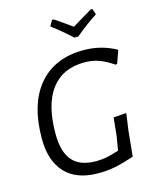

<svg xmlns="http://www.w3.org/2000/svg" viewBox="-125 -929 825 1021"><g transform="rotate(-15 287.5 -419.0)"><path d="M560 -600 535 -529 526 -527Q484 -556 447.5 -569Q411 -582 368 -582Q248 -582 185 -498.5Q122 -415 122 -255Q122 -154 164 -106Q206 -58 294 -58Q322 -58 349.5 -63Q377 -68 420 -82L433 -160L443 -259L514 -264L501 -170L487 -31Q428 -11 384 -2Q340 7 289 7Q169 7 107 -59.5Q45 -126 45 -248Q45 -438 133 -542Q221 -646 381 -646Q477 -646 560 -600ZM494 -813Q436 -776 373 -723H351Q300 -771 243 -813L261 -845H270Q339 -798 364 -779Q394 -798 474 -845H483Z"/></g></svg>

Font: Alegreya Sans SC
Style: Italic
Weight: 400
Italic angle: -7°
Designer: Juan Pablo del Peral
Foundry: Huerta Tipografica
Version: Version 2.008; ttfautohint (v1.6)